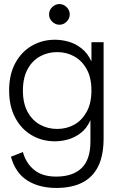

<svg xmlns="http://www.w3.org/2000/svg" viewBox="-20 -715 591 947"><path d="M258 212Q173 212 114.5 175Q56 138 34 58L93 35Q108 90 148.5 123Q189 156 257 156Q339 156 382.5 114Q426 72 426 -16V-122Q408 -82 379 -59.5Q350 -37 316.5 -27.5Q283 -18 251 -18Q188 -18 136.5 -48Q85 -78 55 -134.5Q25 -191 25 -269Q25 -347 55 -403Q85 -459 136.5 -489Q188 -519 251 -519Q284 -519 318 -509.5Q352 -500 382 -476.5Q412 -453 431 -412V-507H491V-33Q491 52 464 106Q437 160 385 186Q333 212 258 212ZM262 -79Q308 -79 346 -100Q384 -121 407.5 -163.5Q431 -206 431 -269Q431 -332 407.5 -374Q384 -416 346 -437Q308 -458 262 -458Q216 -458 177.5 -437Q139 -416 116 -373.5Q93 -331 93 -268Q93 -206 116 -163.5Q139 -121 177.5 -100Q216 -79 262 -79ZM273 -593Q253 -593 237.5 -608Q222 -623 222 -644Q222 -665 237.5 -680Q253 -695 273 -695Q293 -695 308.5 -680Q324 -665 324 -644Q324 -623 308.5 -608Q293 -593 273 -593Z"/></svg>

Font: TikTok Sans Light
Style: Regular
Weight: 300
Version: Version 4.000